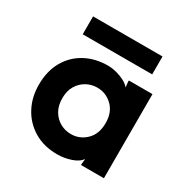

<svg xmlns="http://www.w3.org/2000/svg" viewBox="-154 -784 904 929"><g transform="rotate(30 298.5 -319.5)"><path d="M287 -482Q321 -482 359 -467.5Q397 -453 412 -433L409 -461V-470H541V0H413V-5L416 -35Q400 -12 362.5 0.5Q325 13 287 13Q212 13 157 -20Q102 -53 72 -109Q42 -165 42 -235Q42 -311 73.5 -366.5Q105 -422 160.5 -452Q216 -482 287 -482ZM295 -105Q344 -105 379.5 -139.5Q415 -174 415 -235Q415 -295 379.5 -329.5Q344 -364 295 -364Q263 -364 235.5 -349Q208 -334 190.5 -305.5Q173 -277 173 -235Q173 -193 190.5 -164Q208 -135 235.5 -120Q263 -105 295 -105ZM104 -652H492V-552H104Z"/></g></svg>

Font: Kreadon
Style: Bold
Weight: 700
Designer: Reiya WATANABE
Foundry: StudioGnu
Version: Version 1.003; ttfautohint (v1.8.4.7-5d5b);gftools[0.9.32]